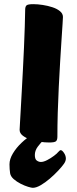

<svg xmlns="http://www.w3.org/2000/svg" viewBox="-20 -672 371 923"><path d="M216.4 13Q196.1 13 171.6 9.6Q147.1 6.2 125.2 -1.4Q103.2 -9.1 88.7 -20.5Q74.3 -31.9 74.3 -48Q74.3 -51.7 75.8 -76.3Q77.3 -100.9 79.5 -141.2Q81.8 -181.6 84.5 -231.2Q87.3 -280.9 90.1 -335.5Q93 -390.1 95.3 -443.4Q97.5 -496.7 99.1 -543.5Q100.7 -590.3 101 -624.6Q101 -639.9 107.4 -646Q113.8 -652 140.4 -652Q160.8 -652 185.3 -648.2Q209.7 -644.5 231.7 -637.3Q253.7 -630.2 268.1 -618.4Q282.6 -606.6 282.6 -590.5Q282.6 -586.7 280.8 -557.3Q279.1 -527.9 275.8 -481.4Q272.6 -434.9 269.2 -376.5Q265.9 -318.1 262.6 -254.7Q259.4 -191.2 257.6 -129.8Q255.9 -68.4 255.9 -14.6Q255.9 0.7 249.4 6.8Q242.8 13 216.4 13ZM137.5 230.9Q131.2 230.9 114.7 225.9Q98.1 220.9 79.1 211.2Q60.2 201.5 45.7 188.9Q31.3 176.2 28.6 160.9Q27.3 151.3 26.4 140.8Q25.6 130.3 25.6 117.9Q25.6 92.8 42.1 65.4Q58.6 38 83.6 14.4Q108.5 -9.3 135.3 -24.9Q162.2 -40.6 182.7 -42.1Q216.4 -46.1 223 -41.9Q229.7 -37.8 219.3 -27.1Q208.9 -16.3 192.1 -1Q175.3 14.4 161.4 33.3Q147.5 52.1 147.5 73.1Q147.5 93.4 157.1 100Q166.6 106.6 176.4 106.6Q189.4 106.6 206.8 97.6Q224.2 88.6 239.6 77Q255 65.4 259.7 58.9Q264.7 53.9 267 51.9Q269.2 49.9 272 49.9Q278.8 49.9 287.7 63.2Q296.6 76.4 296.6 90.2Q296.6 102.5 287.5 115.3Q278.5 128.3 260.2 147.9Q242 167.4 219.8 186.5Q197.6 205.5 175.9 218.2Q154.2 230.9 137.5 230.9Z"/></svg>

Font: Briem Hand Thin
Style: Regular
Weight: 100
Designer: Gunnlaugur SE Briem, Eben Sorkin
Foundry: Sorkin Type Co.
Version: Version 1.003